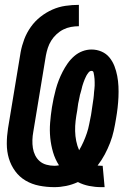

<svg xmlns="http://www.w3.org/2000/svg" viewBox="-20 -763 540 791"><path d="M397 8Q372 8 347 3Q322 -2 301 -13Q277 -2 252.5 3Q228 8 204 8Q172 8 141.5 2Q111 -4 85.5 -19Q60 -34 42.5 -58Q25 -82 16.5 -110.5Q8 -139 8 -170.5Q8 -202 13 -234L65 -548Q70 -575 80 -601.5Q90 -628 107 -652Q124 -676 147 -694Q170 -712 196 -723.5Q222 -735 250 -739Q278 -743 305 -743V-655Q289 -655 272.5 -652Q256 -649 241 -641.5Q226 -634 213 -622Q200 -610 191 -595.5Q182 -581 177 -565.5Q172 -550 169 -534L117 -219Q114 -203 113.5 -186Q113 -169 115.5 -153Q118 -137 125 -123Q132 -109 143.5 -99Q155 -89 171 -84.5Q187 -80 204 -80Q209 -80 213.5 -80.5Q218 -81 223 -82Q207 -107 198.5 -136Q190 -165 187 -195.5Q184 -226 186.5 -257.5Q189 -289 194 -321Q197 -340 201 -358.5Q205 -377 210 -395.5Q215 -414 222 -432Q229 -450 238 -467.5Q247 -485 258.5 -501.5Q270 -518 285.5 -531.5Q301 -545 319.5 -552Q338 -559 357 -559Q379 -559 398.5 -550.5Q418 -542 431 -526Q444 -510 451.5 -490.5Q459 -471 463 -450Q467 -429 468 -407Q469 -385 468 -363Q467 -341 464.5 -319Q462 -297 458 -274Q454 -249 448.5 -224Q443 -199 433.5 -174.5Q424 -150 411.5 -126.5Q399 -103 382 -81Q386 -81 390 -80.5Q394 -80 398 -80H403L411 8ZM306 -144Q316 -161 324 -179Q332 -197 338 -215Q344 -233 347.5 -251.5Q351 -270 355 -289Q356 -295 357 -302Q358 -309 359 -316Q360 -323 361 -329.5Q362 -336 363 -343Q364 -350 365 -356.5Q366 -363 366.5 -370Q367 -377 367.5 -383.5Q368 -390 369 -397Q370 -404 370 -410.5Q370 -417 370 -424Q370 -431 369.5 -437.5Q369 -444 368 -450.5Q367 -457 365.5 -464Q364 -471 357 -471Q350 -471 344.5 -464Q339 -457 335.5 -450.5Q332 -444 329 -436.5Q326 -429 323.5 -422Q321 -415 319 -408Q317 -401 315.5 -393.5Q314 -386 311.5 -379Q309 -372 308 -364.5Q307 -357 305 -350Q303 -343 302 -336Q301 -329 300 -321.5Q299 -314 298 -307Q294 -286 291.5 -265Q289 -244 289.5 -223Q290 -202 294 -182Q298 -162 306 -144Z"/></svg>

Font: Iosevka Extrabold Oblique
Style: Regular
Weight: 800
Italic angle: -9°
Monospace: yes
Designer: Belleve Invis
Foundry: Belleve Invis
Version: Version 32.5.0; ttfautohint (v1.8.4)